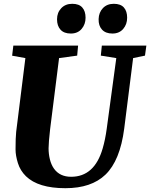

<svg xmlns="http://www.w3.org/2000/svg" viewBox="-20 -989 797 1019"><path d="M62.5 -195.8Q62.5 -258.8 65.9 -289.6L114.7 -680.7L44.4 -693.4L50.8 -747.1H394.5L389.6 -693.8L293.5 -680.7L246.1 -304.2Q237.8 -231.9 237.8 -201.7Q237.8 -171.4 244.9 -142.8Q252 -114.3 266.6 -93.8Q297.4 -50.8 357.4 -50.8Q481.4 -50.8 524.9 -201.2Q538.6 -248 546.4 -305.7L597.2 -680.7L515.1 -693.8L520.5 -747.1H756.8L749.5 -693.8L686.5 -680.7L639.2 -306.2Q617.2 -136.7 539.6 -62Q464.8 9.8 327.1 9.8Q183.1 9.8 117.7 -53.7Q87.4 -83.5 75 -123.5Q62.5 -163.6 62.5 -195.8ZM521.5 -831.8Q502.4 -852.5 503.4 -887.7Q504.4 -922.9 526.1 -945.8Q547.9 -968.8 584 -968.8Q620.1 -968.8 637.5 -949.2Q654.8 -929.7 654.8 -894.8Q654.8 -859.9 633.8 -835.4Q612.8 -811 576.7 -811Q540.5 -811 521.5 -831.8ZM282.7 -886.7Q282.7 -921.9 304.9 -945.3Q327.1 -968.8 363.3 -968.8Q399.4 -968.8 416.7 -949.2Q434.1 -929.7 434.1 -894.8Q434.1 -859.9 413.1 -835.4Q392.1 -811 356 -811Q319.8 -811 301.3 -831.3Q282.7 -851.6 282.7 -886.7Z"/></svg>

Font: Merriweather
Style: Heavy Italic
Weight: 900
Italic angle: -7°
Designer: Eben Sorkin
Foundry: Eben Sorkin
Version: Version 1.001